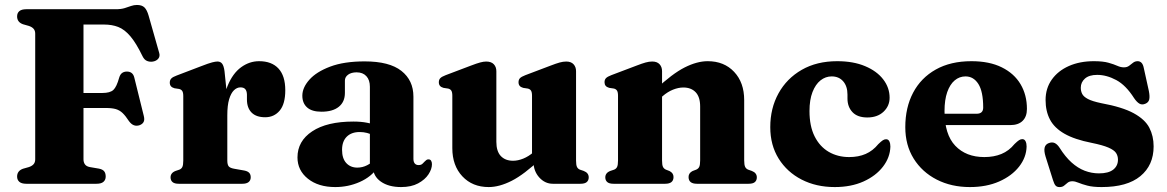

<svg xmlns="http://www.w3.org/2000/svg" viewBox="-20 -737 4680 770"><path d="M444.3 -700Q465.5 -700 479.7 -704.4Q493.9 -708.8 505.5 -713Q517.2 -717.1 529.1 -717.1Q549.2 -717.1 559.3 -707.2Q569.5 -697.3 576.2 -673.6L618.5 -524.7Q622.5 -511 614.7 -501.6Q606.9 -492.2 592.7 -490Q581.1 -488.1 569.9 -492.5Q558.8 -496.8 551.5 -511.7Q526 -564.5 502.7 -591.7Q479.5 -618.9 454.3 -628.8Q429.2 -638.6 396.9 -638.6H314.8V-98Q314.8 -86.1 320.7 -77.8Q326.6 -69.6 340.1 -67L377 -60.7Q391.4 -57.8 397.6 -50.3Q403.9 -42.8 403.9 -28.8Q403.9 -15.7 394.9 -7.8Q386 0 367 0H85.5Q66.6 0 57.6 -7.8Q48.6 -15.7 48.6 -28.8Q48.6 -51.9 72.3 -60.3L95.9 -67Q108.6 -71.3 114.9 -78.7Q121.2 -86.1 121.2 -98V-602Q121.2 -613.9 114.9 -621.3Q108.6 -628.7 95.9 -633L72.3 -639.7Q48.6 -648.1 48.6 -671.2Q48.6 -684.8 57.6 -692.4Q66.6 -700 85.5 -700ZM242 -364.1H390.3Q421.6 -364.1 434.7 -376.4Q447.8 -388.7 457.9 -425.4Q461.9 -438.6 469.4 -444.1Q477 -449.7 487.6 -450Q512.7 -450.6 518.6 -425.9L556.7 -272Q560.6 -256.5 555.9 -247.8Q551.2 -239.1 539.8 -234.9Q527.7 -230.8 517.1 -234.7Q506.6 -238.5 497.3 -251.1Q483.7 -272.1 471.7 -283.6Q459.8 -295 444.4 -299.5Q429.1 -303.9 404.6 -303.9H242Z M872.7 -269.1Q872.7 -343.8 893 -393.3Q913.4 -442.8 946.8 -467.2Q980.2 -491.6 1019.2 -491.6Q1069.7 -491.6 1096.9 -462.1Q1124.1 -432.6 1124.1 -375.2Q1124.1 -320 1101.7 -293.4Q1079.3 -266.8 1043.5 -266.8Q1007.3 -266.8 988.8 -285.7Q970.3 -304.6 970.3 -338.1V-357.8Q969.9 -372.1 963.7 -379.4Q957.6 -386.6 944.2 -386.6Q930.3 -386.6 918.3 -375.1Q906.3 -363.5 898.9 -338.9Q891.6 -314.3 891.6 -274.5ZM880.4 -451.5 891.6 -343.2V-93.3Q891.6 -77.4 896.9 -70.3Q902.2 -63.3 918.9 -60.3L959.2 -53.2Q972.7 -50.7 979.1 -44.2Q985.5 -37.7 985.5 -26Q985.5 -13.7 977 -6.8Q968.5 0 952 0H696.9Q679.7 0 671.9 -6.8Q664 -13.7 664 -25.6Q664 -34.4 668.8 -40.8Q673.5 -47.3 684.1 -51.5L699.3 -56.6Q707.6 -59.8 711.3 -67.5Q715 -75.3 715 -93.2V-351.4Q715 -365.9 710.9 -372.1Q706.8 -378.3 698.2 -380.3L679.6 -383.1Q669.7 -385.9 665.3 -391.5Q660.9 -397 660.9 -405.6Q660.9 -415.8 666.9 -422.1Q672.8 -428.4 688.2 -434L786.8 -471.6Q817.1 -483.4 830.7 -486.8Q844.3 -490.3 851.9 -490.3Q864.4 -490.3 871 -481.4Q877.6 -472.6 880.4 -451.5Z M1476.2 -66.3V-77.3L1463.4 -78.7V-389.1Q1463.4 -416.2 1449.3 -431.5Q1435.2 -446.9 1410.2 -446.9Q1388.9 -446.9 1376 -437.5Q1363.2 -428.1 1363.2 -413.8V-364.4Q1363.2 -328.3 1338.7 -308.7Q1314.3 -289 1269.3 -289Q1230.8 -289 1211.7 -306.1Q1192.5 -323.1 1192.5 -353.2Q1192.5 -385.5 1220.6 -417.2Q1248.6 -448.9 1304.1 -469.8Q1359.6 -490.8 1442.5 -490.8Q1541.6 -490.8 1589.8 -452.7Q1638 -414.7 1638 -349.5V-100Q1638 -88.3 1643.2 -81.6Q1648.5 -75 1658.8 -75Q1668.6 -75 1673.9 -79.9Q1679.2 -84.8 1683.5 -89.6Q1686.7 -93 1690.1 -95.4Q1693.5 -97.9 1698.2 -97.9Q1705.6 -97.9 1708.9 -92.4Q1712.3 -87 1712.3 -78.5Q1712.3 -59 1698.3 -37.7Q1684.4 -16.5 1656.8 -1.6Q1629.3 13.2 1588.5 13.2Q1538.3 13.2 1507.3 -8.7Q1476.2 -30.7 1476.2 -66.3ZM1173 -105.7Q1173 -171.2 1232.1 -210.3Q1291.1 -249.5 1397.2 -249.5Q1428.2 -249.5 1452.3 -244.7Q1476.5 -240 1493.1 -231.7L1479.1 -193.5Q1465.2 -200.4 1451.8 -203.9Q1438.3 -207.5 1422.4 -207.5Q1389.5 -207.5 1370.6 -188.8Q1351.8 -170.1 1351.8 -136.1Q1351.8 -101.4 1368.7 -83.1Q1385.7 -64.8 1412.9 -64.8Q1433.7 -64.8 1452.5 -74.4Q1471.4 -84 1483.2 -99.4L1494.7 -64.8Q1468.8 -27.6 1422.7 -7.2Q1376.6 13.2 1324.5 13.2Q1256.7 13.2 1214.9 -20.2Q1173 -53.7 1173 -105.7Z M2119.6 -88V-103L2113.6 -103.9V-352.9Q2113.6 -367.4 2109.5 -373.6Q2105.4 -379.8 2096.8 -381.8L2078.2 -384.6Q2068.3 -387.4 2063.9 -393Q2059.5 -398.5 2059.5 -407.1Q2059.5 -417.3 2065.2 -423.4Q2071 -429.5 2086.8 -435.5L2188.2 -473.9Q2210.5 -482.5 2224.3 -486.3Q2238.2 -490.2 2250.9 -490.2Q2270.2 -490.2 2280.2 -479.3Q2290.2 -468.5 2290.2 -451.4V-93.3Q2290.2 -75.4 2293.9 -67.6Q2297.6 -59.8 2305.9 -56.6L2320.7 -51.6Q2331.4 -47.4 2336.2 -40.9Q2341 -34.5 2341 -25.6Q2341 -13.7 2333.1 -6.8Q2325.2 0 2307.9 0H2197.1Q2165.5 0 2142.5 -25.5Q2119.6 -51.1 2119.6 -88ZM1794 -142.8V-352.9Q1794 -367.4 1789.9 -373.6Q1785.8 -379.8 1777.2 -381.8L1758.6 -384.6Q1748.7 -387.4 1744.3 -393Q1739.9 -398.5 1739.9 -407.1Q1739.9 -417.3 1745.7 -423.4Q1751.4 -429.5 1767.2 -435.5L1868.6 -473.9Q1892.1 -482.9 1905.7 -486.5Q1919.4 -490.2 1929.7 -490.2Q1950.2 -490.2 1960.4 -479.3Q1970.6 -468.5 1970.6 -451.4V-168.2Q1970.6 -130.2 1988.5 -111.2Q2006.5 -92.3 2037.6 -92.3Q2056.9 -92.3 2078.4 -100.9Q2100 -109.6 2120.3 -127.2L2139.2 -143.7L2165.8 -115.7L2148.5 -100Q2081.6 -37 2032.1 -11.9Q1982.5 13.2 1939.9 13.2Q1874.6 13.2 1834.3 -29.8Q1794 -72.8 1794 -142.8Z M2635.1 -451.5V-93.3Q2635.1 -75.4 2638.8 -67.8Q2642.5 -60.2 2650.8 -56.6L2664.8 -51.2Q2681.1 -43.1 2681.1 -27.2Q2681.1 0 2647.6 0H2440.4Q2423.2 0 2415.4 -6.8Q2407.5 -13.7 2407.5 -25.6Q2407.5 -34.4 2412.3 -40.8Q2417 -47.3 2427.6 -51.5L2442.8 -56.6Q2451.1 -59.9 2454.8 -67.6Q2458.5 -75.3 2458.5 -93.2V-353Q2458.5 -367.5 2454.4 -373.7Q2450.3 -379.9 2441.7 -381.9L2423.1 -384.7Q2413.2 -387.5 2408.8 -393.1Q2404.4 -398.6 2404.4 -407.2Q2404.4 -417.4 2410.2 -423.5Q2415.9 -429.6 2431.7 -435.6L2533.1 -474Q2555.4 -482.6 2569.2 -486.4Q2583.1 -490.3 2595.8 -490.3Q2615.1 -490.3 2625.1 -479.4Q2635.1 -468.6 2635.1 -451.5ZM2618.3 -334.7 2591.7 -362.7 2609 -378.4Q2676 -441.4 2725.7 -466.5Q2775.4 -491.6 2818.1 -491.6Q2884 -491.6 2924.2 -448.8Q2964.5 -406 2964.5 -335.6V-93.9Q2964.5 -75.7 2968.4 -67.7Q2972.3 -59.8 2980.8 -56.5L2995.1 -51.5Q3005.7 -47.3 3010.4 -40.8Q3015.2 -34.4 3015.2 -25.6Q3015.2 -13.7 3007.4 -6.8Q2999.6 0 2982.3 0H2774.9Q2741.4 0 2741.4 -27.2Q2741.4 -43.1 2757.6 -51.2L2772 -56.6Q2780.6 -60.2 2784.3 -68Q2787.9 -75.8 2787.9 -93.9V-310.2Q2787.9 -348.2 2769.8 -367.2Q2751.7 -386.1 2720.4 -386.1Q2701 -386.1 2679.2 -377.5Q2657.5 -368.9 2637.2 -351.2Z M3547.7 -345.1Q3547.7 -311.9 3523.3 -288.9Q3498.9 -265.9 3458.3 -265.9Q3418.9 -265.9 3398.8 -287.2Q3378.7 -308.5 3378.7 -342V-357.7Q3378.7 -391.1 3361.5 -410.9Q3344.3 -430.6 3315.3 -430.6Q3290.8 -430.6 3270.6 -414.7Q3250.5 -398.8 3238.4 -367.7Q3226.4 -336.7 3226.4 -291.5Q3226.4 -231.1 3247 -190Q3267.6 -149 3303.6 -128Q3339.6 -107.1 3385.6 -107.1Q3422.8 -107.1 3451.6 -119.6Q3480.4 -132.1 3502.4 -159Q3514.2 -170.5 3520.6 -174.5Q3527.1 -178.6 3533.6 -178.6Q3542.6 -178.6 3546.7 -170Q3550.9 -161.4 3550.8 -149.1Q3549.7 -105.8 3521.1 -68.6Q3492.6 -31.5 3442.8 -9.1Q3393 13.2 3327.8 13.2Q3253.3 13.2 3194.9 -16.8Q3136.5 -46.8 3102.8 -100.8Q3069.1 -154.8 3069.1 -227.1Q3069.1 -302.7 3102.1 -362.5Q3135.1 -422.4 3195.4 -457Q3255.6 -491.6 3337.4 -491.6Q3402.3 -491.6 3449.4 -471.7Q3496.6 -451.9 3522.1 -418.6Q3547.7 -385.4 3547.7 -345.1Z M4098.4 -300.3Q4098.4 -269.2 4081.1 -252.3Q4063.9 -235.3 4031.4 -235.3H3727.1V-280.8H3896.3Q3923 -280.8 3923 -305.5Q3923 -369.7 3903.7 -400.2Q3884.4 -430.6 3852.2 -430.6Q3827.8 -430.6 3808.8 -414.7Q3789.8 -398.8 3778.8 -367.7Q3767.9 -336.7 3767.9 -291.5Q3767.9 -197.7 3811.1 -152.4Q3854.4 -107.1 3927.5 -107.1Q3966 -107.1 3996.1 -119.5Q4026.3 -131.9 4048.7 -159.4Q4060.5 -170.9 4066.9 -174.9Q4073.4 -179 4079.8 -179Q4088.8 -179 4093 -170.3Q4097.2 -161.7 4097.1 -149.3Q4096.1 -106 4067 -68.8Q4037.9 -31.6 3987.1 -9.2Q3936.4 13.2 3869.7 13.2Q3795.2 13.2 3736.6 -16.8Q3678 -46.8 3644.3 -100.8Q3610.6 -154.8 3610.6 -227.1Q3610.6 -305.9 3642 -365.3Q3673.4 -424.8 3732.9 -458.2Q3792.4 -491.6 3875.8 -491.6Q3948 -491.6 3997.7 -466.9Q4047.4 -442.3 4072.9 -399.2Q4098.4 -356.1 4098.4 -300.3Z M4380 -436.7Q4347.9 -436.7 4331.1 -421.9Q4314.4 -407.1 4314.4 -385.1Q4314.4 -371.7 4320 -360.4Q4325.7 -349.1 4343.2 -339.9Q4360.7 -330.7 4396.2 -323.3Q4481.4 -307.7 4526.8 -282.8Q4572.2 -257.9 4589.3 -224.7Q4606.5 -191.5 4606.5 -149.9Q4606.5 -74.4 4553.4 -30.6Q4500.4 13.2 4398 13.2Q4362.3 13.2 4340.4 7.3Q4318.5 1.5 4304.8 -4.3Q4291.2 -10.1 4280.4 -10.1Q4269 -10.1 4261.8 -4.3Q4254.6 1.6 4247.6 7.4Q4240.6 13.3 4229.3 13.3Q4218.6 13.3 4213.2 7.1Q4207.7 0.8 4202.8 -15.1L4173.2 -109Q4166.4 -131.3 4169.3 -144.5Q4172.2 -157.8 4185.7 -163Q4199.5 -168.2 4209.9 -163.3Q4220.3 -158.4 4229.5 -144.2Q4252.2 -108.2 4277.2 -85.6Q4302.3 -63 4330 -52.3Q4357.8 -41.7 4387.2 -41.7Q4425.4 -41.7 4444.5 -56.7Q4463.5 -71.7 4463.5 -96.7Q4463.5 -111.9 4455.7 -123.7Q4447.8 -135.4 4425.1 -145.2Q4402.5 -155 4358.2 -164Q4289.5 -177.5 4249 -200.7Q4208.4 -223.9 4190.8 -257.6Q4173.2 -291.2 4173.2 -335.9Q4173.2 -382.8 4198.1 -417.8Q4222.9 -452.8 4266.5 -472.2Q4310.2 -491.6 4366.9 -491.6Q4403.7 -491.6 4425.4 -485.4Q4447.1 -479.3 4460.8 -473.1Q4474.6 -466.9 4487.3 -466.9Q4500 -466.9 4508.1 -473.1Q4516.3 -479.3 4524 -485.4Q4531.7 -491.6 4542.5 -491.6Q4551.8 -491.6 4558.2 -484.9Q4564.6 -478.2 4567.6 -461.8L4587.5 -371.6Q4591.7 -349.6 4588.8 -337.9Q4586 -326.1 4573 -320.8Q4559.6 -315.3 4549.3 -321.5Q4539 -327.6 4528.2 -343.4Q4495.4 -395.1 4456.7 -415.9Q4418 -436.7 4380 -436.7Z"/></svg>

Font: Fraunces
Style: Regular
Weight: 900
Version: Version 1.000;[b76b70a41]